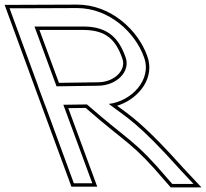

<svg xmlns="http://www.w3.org/2000/svg" viewBox="-245 -775 894 833"><path d="M226.9 -324.1C305.9 -264.5 353.6 -243.2 538.4 -37L594.5 23H502.5L484.9 3C335.3 -172.6 321.8 -156.1 132.2 -321.9L29.8 -320.5L140.6 -20L155.4 20H75.4L60.6 -20L-49.6 -320H-50L-79.5 -400H-79L-188.8 -699L-203.5 -739H-163.5L89.4 -740C229.1 -740 341.2 -634 379.3 -528C417 -428.4 323 -335 226.9 -324.1ZM0.3 -400.5 178.8 -403C262.1 -403 323.1 -466 299.3 -528C270 -610 222.9 -659 118.9 -660H-95.4ZM-94.2 -397.2 64.9 35H176.9L51.2 -305.8L126.7 -306.8C314.1 -143.3 325.7 -160.8 473.6 12.8L495.7 38H629.1L549.4 -47.1C386.6 -229 327.4 -269.4 262.8 -316.2C268.5 -318 271.8 -319.1 276.4 -320.8C358.9 -351.9 429.1 -438.6 393.4 -533.2C353.6 -643.9 236.9 -755 89.3 -755L-163.5 -754H-225L-202.9 -693.8ZM10.7 -415.6 -73.9 -645H118.8C216.4 -644.1 257.2 -601.3 285.2 -522.8C288.3 -514.9 289.5 -507.8 289.5 -500.5C289.5 -460 244.5 -418 178.7 -418Z"/></svg>

Font: Nordica Plus
Style: NordicaClassicLightConOpOblOl
Weight: 300
Version: Version 1.01